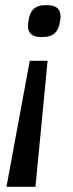

<svg xmlns="http://www.w3.org/2000/svg" viewBox="-20 -582 283 742"><path d="M214 -518Q214 -510 213 -506L211 -495Q203 -439 147 -439H137Q88 -439 88 -483Q88 -491 89 -495L91 -506Q99 -562 154 -562H164Q214 -562 214 -518ZM117 140H5L95 -347H164Z"/></svg>

Font: Krub Medium
Style: Italic
Weight: 500
Italic angle: -8°
Designer: Ekaluck Peanpanawate
Foundry: Cadson Demak Co.,Ltd.
Version: Version 1.000; ttfautohint (v1.6)